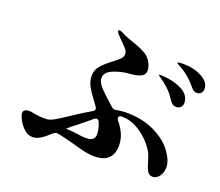

<svg xmlns="http://www.w3.org/2000/svg" viewBox="-121 -938 1242 1083"><g transform="rotate(20 500.0 -396.0)"><path d="M936 -127Q936 -95 919.5 -72.5Q903 -50 880 -50Q858 -50 846.5 -71.5Q835 -93 821 -143Q812 -177 778.5 -216.5Q745 -256 699 -283Q653 -310 607 -310H599Q583 -309 583 -296Q583 -290 589 -282Q643 -218 643 -152Q643 -46 532 -46Q503 -46 474.5 -52Q446 -58 402 -71Q330 -91 296 -96L290 -97Q280 -97 268 -87Q237 -58 213.5 -43.5Q190 -29 167 -29Q139 -29 116 -50Q93 -71 79.5 -97.5Q66 -124 66 -137Q66 -161 102 -161Q114 -161 126 -158Q159 -151 204 -151Q224 -151 252.5 -167Q281 -183 330 -216Q399 -262 437 -283Q449 -289 449 -299Q449 -305 444 -312L428 -334Q395 -377 379 -407Q363 -437 363 -469Q363 -503 384 -528Q405 -553 445 -583Q473 -604 486 -617.5Q499 -631 499 -646Q499 -662 489.5 -674Q480 -686 460 -705Q433 -733 427 -739Q417 -750 417 -757Q417 -763 424 -763Q432 -763 445 -756Q470 -742 516 -727Q568 -709 597 -692Q626 -675 641 -641Q650 -620 650 -606Q650 -576 623.5 -565Q597 -554 561 -552Q517 -550 468 -531Q419 -512 419 -476Q419 -453 439.5 -429Q460 -405 505 -365Q505 -365 532 -341Q540 -333 551 -333Q557 -333 560 -334Q589 -340 617 -340Q719 -340 791.5 -303.5Q864 -267 900 -216.5Q936 -166 936 -127ZM987 -615Q987 -599 977 -589.5Q967 -580 953 -580Q941 -580 932 -586.5Q923 -593 911 -608Q866 -662 801 -695Q792 -700 792 -702Q792 -708 829 -708Q890 -708 938.5 -682Q987 -656 987 -615ZM718 -602Q718 -605 732 -605Q800 -603 853.5 -577Q907 -551 907 -502Q907 -485 896.5 -475.5Q886 -466 872 -466Q856 -466 846.5 -473.5Q837 -481 826 -498Q809 -526 782 -551Q755 -576 727 -594Q718 -600 718 -602ZM489 -238Q483 -250 473 -250Q468 -250 460 -245L420 -212Q374 -174 352 -158L329 -138H331Q361 -138 399 -132Q429 -127 454 -127Q478 -127 491.5 -136.5Q505 -146 505 -170Q505 -179 502 -195.5Q499 -212 495 -222Z"/></g></svg>

Font: Shippori Antique B1
Style: Regular
Weight: 400
Designer: FONTDASU
Foundry: FONTDASU / Google Inc. / but / Adobe
Version: Version 2.001